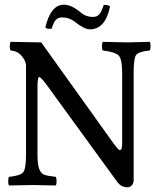

<svg xmlns="http://www.w3.org/2000/svg" viewBox="-20 -795 680 825"><path d="M378.9 -722.2Q396 -722.2 406 -732.7Q416 -743.2 425.8 -773.9Q441.9 -774.9 453.1 -768.1Q433.1 -668.9 366.2 -668.9Q342.3 -668.9 301.8 -701.2Q277.8 -720.2 248 -720.2Q229 -720.2 219.5 -709.2Q210 -698.2 202.1 -671.9Q183.1 -668.9 174.8 -676.8Q197.8 -774.9 254.9 -774.9Q287.1 -774.9 327.1 -741.2Q349.1 -722.2 378.9 -722.2ZM504.9 -481Q504.9 -542 489.5 -556.9Q474.1 -571.8 421.9 -578.1Q418 -582 418 -595.9Q418 -609.9 421.9 -615.2Q501 -613.3 529.8 -612.8Q550.8 -612.8 623 -615.2Q627 -610.4 627 -596.2Q627 -582 623 -578.1Q575.2 -573.2 564.7 -558.6Q554.2 -543.9 554.2 -481V-20Q554.2 -6.8 546.1 1.5Q538.1 9.8 527.8 9.8Q501 9.8 483.9 -13.2L179.2 -432.1Q155.3 -464.4 148.2 -464.1Q141.1 -463.9 141.1 -417V-131.8Q141.1 -88.9 148.4 -69.3Q155.8 -49.8 169.4 -44.4Q183.1 -39.1 219.2 -35.2Q223.1 -31.2 223.1 -16.6Q223.1 -2 219.2 2Q146 0 119.1 0Q88.4 0 19 2Q15.1 -2.9 15.1 -16.4Q15.1 -29.8 19 -35.2Q67.9 -40 79.8 -54.9Q91.8 -69.8 91.8 -131.8V-517.1Q87.9 -539.1 70.6 -557.6Q53.2 -576.2 25.9 -578.1Q22 -582 22 -595.9Q22 -609.9 25.9 -615.2L157.2 -612.8L451.2 -202.1Q487.3 -150.4 494.1 -149.9Q505.4 -149.9 504.9 -179.2Z"/></svg>

Font: Linux Libertine Mono
Style: Mono
Weight: 400
Designer: Philipp H. Poll
Foundry: Philipp H. Poll
Version: Version 5.1.7 ; ttfautohint (v0.9)